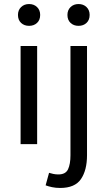

<svg xmlns="http://www.w3.org/2000/svg" viewBox="-20 -714 533 951"><path d="M82 0V-486H164V0ZM124 -586Q100 -586 84.5 -600.5Q69 -615 69 -640Q69 -664 84.5 -679Q100 -694 124 -694Q148 -694 163.5 -679Q179 -664 179 -640Q179 -615 163.5 -600.5Q148 -586 124 -586ZM278 217Q256 217 237.5 213Q219 209 206 204L223 142Q232 145 244 147.5Q256 150 269 150Q305 150 317 124.5Q329 99 329 55V-486H411V55Q411 129 381 173Q351 217 278 217ZM369 -586Q345 -586 329.5 -600.5Q314 -615 314 -640Q314 -664 329.5 -679Q345 -694 369 -694Q393 -694 408.5 -679Q424 -664 424 -640Q424 -615 408.5 -600.5Q393 -586 369 -586Z"/></svg>

Font: .
Style: 
Weight: 400
Designer: Paul D. Hunt, Dalton Maag
Foundry: Dalton Maag Ltd
Version: Version 1.200